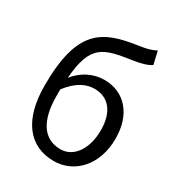

<svg xmlns="http://www.w3.org/2000/svg" viewBox="-194 -940 996 1077"><g transform="rotate(30 304.0 -401.5)"><path d="M315 -63C204 -63 147 -154 147 -312C147 -327 147 -340 147 -354C204 -428 260 -453 313 -453C408 -453 459 -381 459 -269C459 -146 399 -63 315 -63ZM512 -816C479 -800 461 -794 400 -785C192 -754 60 -697 60 -329C60 -110 153 13 316 13C447 13 554 -96 554 -269C554 -428 465 -524 336 -524C267 -524 199 -492 151 -431C168 -657 244 -672 419 -698C464 -705 502 -714 531 -733Z"/></g></svg>

Font: Noto Sans T Chinese Regular
Style: Regular
Weight: 400
Designer: Ryoko NISHIZUKA (kana & ideographs); Paul D. Hunt (Latin, Greek & Cyrillic); Wenlong ZHANG (bopomofo); Sandoll Communica
Foundry: Adobe Systems Incorporated
Version: Version 1.000;PS 1;hotconv 1.0.78;makeotf.lib2.5.61930